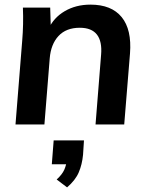

<svg xmlns="http://www.w3.org/2000/svg" viewBox="-20 -538 642 830"><path d="M47 0 76 -362Q82 -433 79 -505H197L200 -405L189 -411Q211 -461 259.5 -489.5Q308 -518 371 -518Q462 -518 506 -464Q550 -410 542 -307L517 0H393L417 -301Q422 -359 399 -388.5Q376 -418 325 -418Q266 -418 233 -382.5Q200 -347 195 -286L172 0ZM343 69 339 131Q335 173 320.5 207Q306 241 270 272L225 238Q249 216 258 195.5Q267 175 269 152L296 172H204L212 69Z"/></svg>

Font: Muli
Style: Bold Italic
Weight: 700
Italic angle: -4.541°
Designer: Vernon Adams
Foundry: Vernon Adams
Version: Version 2.100; ttfautohint (v1.8.1.43-b0c9)